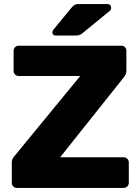

<svg xmlns="http://www.w3.org/2000/svg" viewBox="-20 -925 690 945"><path d="M63 0Q52 0 45 -7.5Q38 -15 38 -26V-123Q38 -137 43.5 -146Q49 -155 53 -159L375 -551H72Q62 -551 54.5 -558Q47 -565 47 -576V-675Q47 -686 54.5 -693Q62 -700 72 -700H577Q588 -700 595 -693Q602 -686 602 -675V-578Q602 -567 598.5 -559Q595 -551 589 -544L276 -151H588Q599 -151 606.5 -143.5Q614 -136 614 -125V-25Q614 -15 606.5 -7.5Q599 0 588 0ZM254 -750Q238 -750 238 -766Q238 -774 243 -779L331 -886Q341 -898 348 -901.5Q355 -905 368 -905H508Q527 -905 527 -885Q527 -878 522 -873L389 -764Q381 -757 373 -753.5Q365 -750 351 -750Z"/></svg>

Font: Rubik
Style: Bold
Weight: 700
Designer: Hubert and Fischer
Foundry: Hubert and Fischer
Version: Version 2.300;gftools[0.9.30]